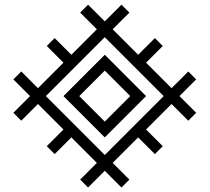

<svg xmlns="http://www.w3.org/2000/svg" viewBox="-20 -812 919 842"><path d="M512.7 10.3 439.5 -63 366.2 10.3 331.5 -24.4 404.8 -97.7 293 -209.5 219.7 -136.2 185.1 -170.9 258.3 -244.1 146.5 -356 73.2 -282.7 38.6 -317.4 111.8 -390.6 38.6 -463.9 73.2 -498.5 146.5 -425.3 258.3 -537.1 185.1 -610.4 219.7 -645 293 -571.8 404.8 -683.6 331.5 -756.8 366.2 -791.5 439.5 -718.3 512.7 -791.5 547.4 -756.8 474.1 -683.6 585.9 -571.8 659.2 -645 693.8 -610.4 620.6 -537.1 732.4 -425.3 805.7 -498.5 840.3 -463.9 767.1 -390.6 840.3 -317.4 805.7 -282.7 732.4 -356 620.6 -244.1 693.8 -170.9 659.2 -136.2 585.9 -209.5 474.1 -97.7 547.4 -24.4ZM439.5 -132.3 697.8 -390.6 439.5 -648.9 181.2 -390.6ZM439.5 -209.5 258.3 -390.6 439.5 -571.8 620.6 -390.6ZM439.5 -278.8 551.3 -390.6 439.5 -502.4 327.6 -390.6Z"/></svg>

Font: Auseklis
Style: Regular
Weight: 400
Designer: GGBotNet
Foundry: GGBotNet
Version: 1.00